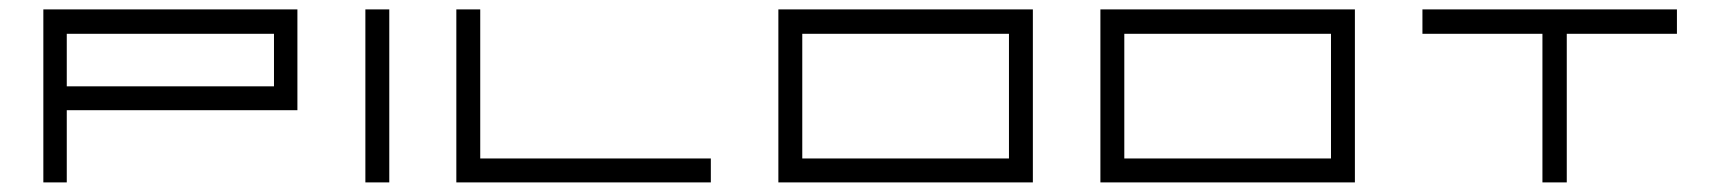

<svg xmlns="http://www.w3.org/2000/svg" viewBox="-20 -380 3584 400"><path d="M570.3 -360.4Q580.1 -360.4 599.6 -360.4Q599.6 -290 599.6 -150.4Q439.5 -150.4 119.1 -150.4Q119.1 -99.6 119.1 0Q103.5 0 70.3 0Q70.3 -120.1 70.3 -360.4Q195.3 -360.4 320.3 -360.4Q445.3 -360.4 570.3 -360.4ZM119.1 -200.2Q263.7 -200.2 550.8 -200.2Q550.8 -236.3 550.8 -309.6Q407.2 -309.6 119.1 -309.6Q119.1 -282.2 119.1 -254.9Q119.1 -227.5 119.1 -200.2Z M791 -360.4Q791 -240.2 791 0Q774.4 0 741.2 0Q741.2 -120.1 741.2 -360.4Q752.9 -360.4 765.6 -360.4Q778.3 -360.4 791 -360.4Z M980.5 -49.8Q1140.6 -49.8 1460.9 -49.8Q1460.9 -33.2 1460.9 0Q1292 0 954.1 0Q946.3 0 930.7 0Q930.7 -120.1 930.7 -360.4Q947.3 -360.4 980.5 -360.4Q980.5 -282.2 980.5 -205.1Q980.5 -127 980.5 -49.8Z M2082 -360.4Q2098.6 -360.4 2131.8 -360.4Q2131.8 -240.2 2131.8 0Q1955.1 0 1601.6 0Q1601.6 -120.1 1601.6 -360.4Q1721.7 -360.4 1841.8 -360.4Q1961.9 -360.4 2082 -360.4ZM2082 -49.8Q2082 -136.7 2082 -309.6Q1938.5 -309.6 1651.4 -309.6Q1651.4 -223.6 1651.4 -49.8Q1759.8 -49.8 1867.2 -49.8Q1974.6 -49.8 2082 -49.8Z M2752.9 -360.4Q2769.5 -360.4 2802.7 -360.4Q2802.7 -240.2 2802.7 0Q2626 0 2272.5 0Q2272.5 -120.1 2272.5 -360.4Q2392.6 -360.4 2512.7 -360.4Q2632.8 -360.4 2752.9 -360.4ZM2752.9 -49.8Q2752.9 -136.7 2752.9 -309.6Q2609.4 -309.6 2322.3 -309.6Q2322.3 -223.6 2322.3 -49.8Q2430.7 -49.8 2538.1 -49.8Q2645.5 -49.8 2752.9 -49.8Z M3473.6 -360.4Q3473.6 -343.8 3473.6 -309.6Q3397.5 -309.6 3244.1 -309.6Q3244.1 -207 3244.1 0Q3227.5 0 3193.4 0Q3193.4 -103.5 3193.4 -309.6Q3110.4 -309.6 2943.4 -309.6Q2943.4 -327.1 2943.4 -360.4Q3027.3 -360.4 3193.4 -360.4Q3210 -360.4 3244.1 -360.4Q3301.8 -360.4 3358.4 -360.4Q3416 -360.4 3473.6 -360.4Z"/></svg>

Font: Tsing
Style: Bold
Weight: 400
Designer: iepn
Foundry: Jiangxue academy
Version: Version 1.0